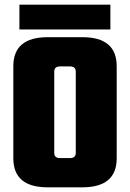

<svg xmlns="http://www.w3.org/2000/svg" viewBox="-20 -801 556 821"><path d="M184 -642H332Q479 -642 479 -518V-124Q479 0 332 0H184Q37 0 37 -124V-518Q37 -642 184 -642ZM304 -147V-495Q304 -517 279 -517H237Q212 -517 212 -495V-147Q212 -125 237 -125H279Q304 -125 304 -147ZM452 -781V-675H63V-781Z"/></svg>

Font: Teko
Style: Bold
Weight: 700
Designer: Manushi Parikh, Jonny Pinhorn
Foundry: Indian Type Foundry
Version: Version 1.106;PS 1.0;hotconv 1.0.78;makeotf.lib2.5.61930; tt